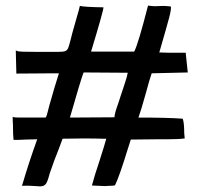

<svg xmlns="http://www.w3.org/2000/svg" viewBox="-20 -659 709 681"><path d="M639 -472H576L545 -473Q572 -566 580 -596.5Q588 -627 586 -636Q568 -638 560 -638L529 -637Q521 -637 507 -639H505Q470 -502 456 -476H418H335H303Q347 -621 347 -633Q281 -634 263 -638V-637Q261 -627 249 -586Q237 -544 236 -540L231 -520Q225 -496 221.5 -488Q218 -480 210.5 -477.5Q203 -475 184 -475H162H111Q48 -475 42.5 -477.5Q37 -480 36 -480L38 -398L173 -399H189Q175 -356 155 -285Q146 -246 142 -242H96H47Q28 -242 25 -245Q25 -226 26 -217Q26 -180 28 -163Q36 -162 71 -164L112 -165Q83 -85 58 0Q80 -1 97.5 0.5Q115 2 122 2Q136 2 142.5 -6.5Q149 -15 156 -43Q173 -93 189 -132Q192 -141 195.5 -149.5Q199 -158 202 -167L281 -168Q309 -168 323 -167.5Q337 -167 344 -167H356H357Q351 -145 335 -95Q313 -29 306 -1Q346 1 353 1L370 0Q378 0 381 -0.5Q384 -1 385 -1L388 -2Q403 -32 434 -133L444 -164H447L537 -165H573Q613 -165 635 -168V-170Q633 -185 633 -205Q633 -208 632 -219Q631 -230 628 -238Q576 -242 471 -242Q480 -266 498 -331Q509 -373 518 -399L646 -402L639 -468ZM276 -401 278 -402 423 -401H433Q431 -388 425 -370.5Q419 -353 417 -346L408 -319Q407 -315 400 -294Q386 -256 386 -243L228 -242Q265 -371 276 -401Z"/></svg>

Font: Londrina Solid Light
Style: Regular
Weight: 300
Designer: Marcelo Magalhaes
Foundry: Marcelo Magalhães
Version: Version 1.002